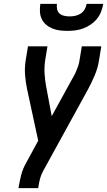

<svg xmlns="http://www.w3.org/2000/svg" viewBox="-20 -975 555 995"><path d="M76 0 77 -7Q82 -38 90 -69Q98 -100 114 -128L178 -246L121 -510Q113 -547 110 -585Q107 -623 113 -662L125 -735H226L214 -662Q209 -627 211 -593.5Q213 -560 219 -528L248 -373L347 -553Q354 -566 361.5 -579Q369 -592 374.5 -605.5Q380 -619 385 -633Q390 -647 392 -662L404 -735H505L493 -662Q487 -623 471 -585Q455 -547 435 -510L202 -86Q192 -67 187 -47Q182 -27 179 -7L178 0ZM329 -815Q309 -815 289 -817.5Q269 -820 251 -827.5Q233 -835 218.5 -847.5Q204 -860 196 -877Q188 -894 187 -914.5Q186 -935 189 -955H275Q273 -941 276 -927Q279 -913 289 -904.5Q299 -896 313 -893Q327 -890 341 -890Q355 -890 370 -893Q385 -896 398 -904.5Q411 -913 419 -927Q427 -941 429 -955H515Q512 -935 504 -914.5Q496 -894 482 -877Q468 -860 449.5 -847.5Q431 -835 411 -827.5Q391 -820 370 -817.5Q349 -815 329 -815Z"/></svg>

Font: Iosevka Term Curly Semibold
Style: Italic
Weight: 600
Italic angle: -9°
Designer: Belleve Invis
Foundry: Belleve Invis
Version: Version 32.3.0